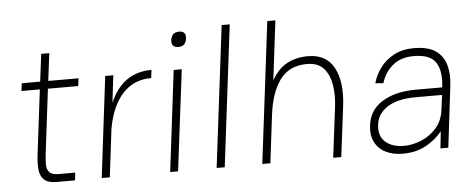

<svg xmlns="http://www.w3.org/2000/svg" viewBox="-48 -818 2347 947"><g transform="rotate(-5 1125.0 -345.0)"><path d="M69 -500H160L177 -636H217L200 -500H350L345 -462H195L156 -143Q153 -116 152.5 -92Q152 -68 164.5 -53Q177 -38 212 -38H293L289 0H199Q154 0 135 -19Q116 -38 113.5 -70.5Q111 -103 116 -144L155 -462H64Z M421 0 482 -500H522L506 -365Q568 -510 712 -510L707 -470Q620 -470 565 -409.5Q510 -349 490 -238L461 0Z M822 -648Q827 -686 864 -686Q900 -686 895 -648Q890 -611 855 -611Q818 -611 822 -648ZM821 -500H861L799 0H760Z M1076 -700H1116L1030 0H990Z M1598 -249Q1605 -304 1597.5 -355Q1590 -406 1562 -439Q1534 -472 1478 -472Q1391 -472 1345 -410.5Q1299 -349 1285 -238L1256 0H1216L1302 -700H1342L1306 -405Q1335 -459 1380 -484.5Q1425 -510 1487 -510Q1577 -510 1615 -439Q1653 -368 1638 -249L1607 0H1567Z M1911 10Q1864 10 1828 -7.5Q1792 -25 1774 -59.5Q1756 -94 1762 -143Q1771 -219 1836 -259Q1901 -299 2001 -299H2133Q2143 -380 2115 -422.5Q2087 -465 2007 -465Q1940 -465 1900 -430Q1860 -395 1846 -345L1806 -348Q1817 -388 1843 -423.5Q1869 -459 1911 -481.5Q1953 -504 2010 -504Q2080 -504 2118 -477.5Q2156 -451 2168.5 -404.5Q2181 -358 2173 -299L2137 0H2098L2107 -84Q2073 -42 2024.5 -16Q1976 10 1911 10ZM1920 -28Q1963 -28 2006.5 -46Q2050 -64 2082 -100.5Q2114 -137 2120 -193L2129 -262H1998Q1910 -262 1859 -230Q1808 -198 1802 -143Q1795 -87 1829 -57.5Q1863 -28 1920 -28Z"/></g></svg>

Font: Haskoy ExtraLight
Style: Italic
Weight: 200
Designer: Ertekin Erdin
Foundry: Ertekin Erdin
Version: Version 2.000; ttfautohint (v1.8.4.7-5d5b)